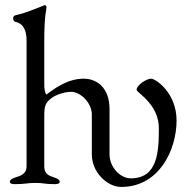

<svg xmlns="http://www.w3.org/2000/svg" viewBox="-20 -725 733 759"><path d="M19 -6C19 2 32 3 39 3C80 3 88 -2 120 -2C153 -2 155 3 196 3C204 3 216 2 216 -6C216 -16 204 -20 193 -24C173 -30 156 -38 155 -65V-268C155 -309 161 -319 182 -336C201 -351 236 -362 261 -362C298 -362 343 -319 343 -272V-114C343 -45 403 14 459 14C609 14 678 -132 678 -249C678 -357 596 -414 577 -414C560 -414 520 -389 520 -370C520 -368 523 -365 527 -361C548 -342 608 -297 608 -218C608 -124 603 -20 497 -20C453 -20 413 -67 413 -114V-294C413 -372 369 -414 310 -414C247 -414 194 -374 163 -351C158 -357 155 -376 155 -388V-562C155 -669 164 -686 164 -698C162 -701 161 -705 157 -705C157 -705 156 -704 155 -704C123 -692 90 -676 39 -664C35 -663 32 -658 32 -652C32 -646 35 -640 40 -639C74 -632 85 -602 85 -566V-65C84 -38 62 -30 42 -24C31 -20 19 -16 19 -6Z"/></svg>

Font: EB Garamond
Style: Regular
Weight: 400
Designer: Georg Duffner and Octavio Pardo
Foundry: Georg Duffner
Version: Version 1.000;PS 001.000;hotconv 1.0.88;makeotf.lib2.5.64775